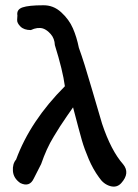

<svg xmlns="http://www.w3.org/2000/svg" viewBox="-20 -701 523 728"><path d="M41 -96Q95 -243 226 -374Q218 -434 188 -530Q187 -555 172.5 -571.5Q158 -588 143 -593Q122 -599 97 -587Q71 -587 57.5 -600.5Q44 -614 45 -626Q46 -638 46 -642Q42 -665 65.5 -673Q89 -681 143 -681Q182 -682 212 -654.5Q242 -627 256.5 -593.5Q271 -560 279 -520Q299 -465 328.5 -363Q358 -261 367 -232Q401 -130 447 -78Q474 -45 440 -7Q423 12 397.5 4.5Q372 -3 355 -29Q333 -59 316.5 -97.5Q300 -136 290.5 -169Q281 -202 257 -294Q252 -287 234 -261Q216 -235 207.5 -221.5Q199 -208 184 -183.5Q169 -159 157.5 -133.5Q146 -108 136 -79L108 -24Q92 10 57 -7Q31 -25 29 -52.5Q27 -80 41 -96Z"/></svg>

Font: Excalifont
Style: Regular
Weight: 400
Designer: Your Own Font Foundry (Virgil); Ján Filípek / DizajnDesign (Excalifont, modifications)
Foundry: Your Own Font Foundry (Virgil); Ján Filípek / DizajnDesign (Excalifont, modifications)
Version: Version 1.000;Glyphs 3.2 (3227)